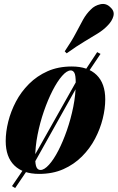

<svg xmlns="http://www.w3.org/2000/svg" viewBox="-20 -870 598 976"><path d="M340 -512Q320 -512 295.5 -484Q271 -456 247 -409Q223 -362 203 -304Q183 -246 171 -185Q159 -124 159 -68Q159 -34 165.5 -20Q172 -6 186 -6Q205 -6 229 -32.5Q253 -59 276.5 -104.5Q300 -150 320 -207.5Q340 -265 352.5 -327Q365 -389 365 -448Q365 -488 358 -500Q351 -512 340 -512ZM9 -153Q9 -200 22 -252Q35 -304 61 -353.5Q87 -403 127.5 -443.5Q168 -484 222 -508Q276 -532 345 -532Q427 -532 471 -489Q515 -446 515 -365Q515 -318 502 -266Q489 -214 463 -164.5Q437 -115 396.5 -74.5Q356 -34 302 -10Q248 14 179 14Q97 14 53 -29Q9 -72 9 -153ZM383 -467 474 -605 491 -596 393 -450ZM387 -457 149 -32 139 -50 378 -474ZM137 -32 57 86 41 76 127 -50ZM309 -609Q345 -662 365.5 -701.5Q386 -741 402.5 -770.5Q419 -800 442 -822Q461 -842 490.5 -848.5Q520 -855 542 -832Q563 -813 556.5 -788Q550 -763 526 -739Q506 -718 477 -700Q448 -682 408.5 -658.5Q369 -635 319 -599Z"/></svg>

Font: Playfair Display ExtraBold
Style: Italic
Weight: 800
Italic angle: -14°
Designer: Claus Eggers Sørensen
Foundry: Claus Eggers Sørensen
Version: Version 1.203